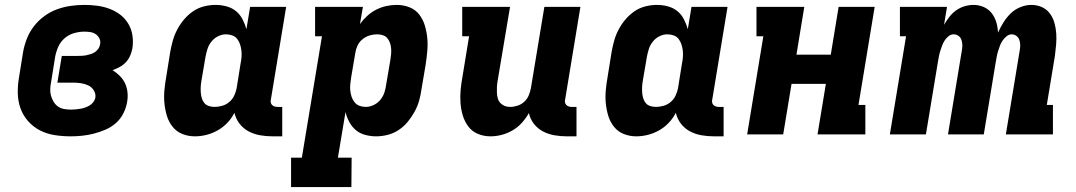

<svg xmlns="http://www.w3.org/2000/svg" viewBox="-20 -548 4390 783"><path d="M269 8Q235 8 203 3Q171 -2 143.5 -16Q116 -30 95 -53.5Q74 -77 63.5 -106.5Q53 -136 52.5 -169Q52 -202 58 -235L74 -335Q79 -363 89.5 -390Q100 -417 118 -440.5Q136 -464 160.5 -482Q185 -500 212.5 -510Q240 -520 268 -524Q296 -528 324 -528Q351 -528 377 -524.5Q403 -521 427 -512Q451 -503 470.5 -488Q490 -473 503 -451.5Q516 -430 520 -404Q524 -378 520 -351Q517 -336 511 -321.5Q505 -307 494 -295Q483 -283 468.5 -275Q454 -267 439 -262Q455 -252 468.5 -238.5Q482 -225 490 -208Q498 -191 500 -170.5Q502 -150 498 -130Q494 -107 482.5 -84.5Q471 -62 452 -45.5Q433 -29 409.5 -19Q386 -9 362.5 -3Q339 3 315.5 5.5Q292 8 269 8ZM270 -101Q280 -101 289.5 -102Q299 -103 308.5 -104.5Q318 -106 327.5 -109.5Q337 -113 345.5 -118Q354 -123 360.5 -131.5Q367 -140 369 -150Q371 -166 362.5 -179.5Q354 -193 340.5 -199.5Q327 -206 311 -208.5Q295 -211 279 -211H214L232 -320H297Q306 -320 315 -320.5Q324 -321 333.5 -323Q343 -325 352 -328Q361 -331 368.5 -336.5Q376 -342 381.5 -350Q387 -358 388 -367Q391 -380 385.5 -391Q380 -402 370.5 -408.5Q361 -415 349 -417Q337 -419 324 -419Q304 -419 282.5 -413Q261 -407 244 -392.5Q227 -378 218 -358Q209 -338 205 -317L189 -217Q186 -203 185 -188Q184 -173 187.5 -159.5Q191 -146 198 -134Q205 -122 216 -114Q227 -106 241 -103.5Q255 -101 270 -101Z M775 8Q748 8 724 -1.5Q700 -11 684 -31Q668 -51 660.5 -76Q653 -101 650.5 -127Q648 -153 650.5 -180.5Q653 -208 658 -235L674 -335Q678 -358 684.5 -381.5Q691 -405 702.5 -427Q714 -449 730.5 -468.5Q747 -488 767.5 -502Q788 -516 812 -522Q836 -528 859 -528Q882 -528 904 -522Q926 -516 942.5 -502.5Q959 -489 969 -469.5Q979 -450 985 -429L1000 -520H1147L1085 -144Q1083 -137 1084 -131Q1085 -125 1089 -120.5Q1093 -116 1099 -114Q1105 -112 1111 -112H1131V8H1091Q1065 8 1040 3.5Q1015 -1 993.5 -12.5Q972 -24 957 -43.5Q942 -63 936 -88Q925 -66 907.5 -47.5Q890 -29 868 -16.5Q846 -4 822 2Q798 8 775 8ZM855 -112Q870 -112 886 -116.5Q902 -121 915 -132Q928 -143 935 -158Q942 -173 945 -188L961 -288Q964 -302 965 -315.5Q966 -329 964.5 -342Q963 -355 959 -367Q955 -379 947.5 -389Q940 -399 927.5 -403.5Q915 -408 901 -408Q885 -408 869 -400Q853 -392 842 -378Q831 -364 826 -348Q821 -332 818 -316L801 -216Q799 -204 798.5 -192Q798 -180 799 -168.5Q800 -157 803.5 -146Q807 -135 814 -127Q821 -119 832 -115.5Q843 -112 855 -112Z M1167 215V95H1211L1293 -400H1265V-520H1460L1448 -450Q1461 -468 1478 -483.5Q1495 -499 1515 -509Q1535 -519 1556 -523.5Q1577 -528 1598 -528Q1625 -528 1649.5 -518.5Q1674 -509 1689.5 -489Q1705 -469 1712.5 -444Q1720 -419 1722.5 -393Q1725 -367 1722.5 -339.5Q1720 -312 1716 -285L1699 -185Q1696 -162 1689.5 -138.5Q1683 -115 1671 -93Q1659 -71 1643 -51.5Q1627 -32 1606 -18Q1585 -4 1561 2Q1537 8 1514 8Q1491 8 1469 2Q1447 -4 1431 -17.5Q1415 -31 1404.5 -50.5Q1394 -70 1389 -91L1358 95H1414L1413 215ZM1472 -112Q1488 -112 1504.5 -120Q1521 -128 1532 -142Q1543 -156 1548 -172Q1553 -188 1555 -204L1572 -304Q1574 -316 1575 -328Q1576 -340 1575 -351.5Q1574 -363 1570 -374Q1566 -385 1559 -393Q1552 -401 1541 -404.5Q1530 -408 1518 -408Q1503 -408 1487.5 -403.5Q1472 -399 1458.5 -388Q1445 -377 1438 -362Q1431 -347 1429 -332L1412 -232Q1410 -218 1408.5 -204.5Q1407 -191 1408.5 -178Q1410 -165 1414 -153Q1418 -141 1426 -131Q1434 -121 1446 -116.5Q1458 -112 1472 -112Z M1980 8Q1953 8 1929 -2Q1905 -12 1890 -32Q1875 -52 1867.5 -76.5Q1860 -101 1858 -127.5Q1856 -154 1858.5 -181Q1861 -208 1866 -235L1893 -400H1865V-520H2060L2009 -216Q2007 -204 2006.5 -192.5Q2006 -181 2006.5 -169.5Q2007 -158 2010 -147Q2013 -136 2020.5 -128Q2028 -120 2038 -116Q2048 -112 2060 -112Q2075 -112 2090.5 -117Q2106 -122 2118 -133Q2130 -144 2136 -158.5Q2142 -173 2145 -188L2200 -520H2347L2285 -144Q2283 -137 2284 -131Q2285 -125 2289 -120.5Q2293 -116 2299 -114Q2305 -112 2311 -112H2331V8H2291Q2265 8 2240 3.5Q2215 -1 2193.5 -12.5Q2172 -24 2157 -43.5Q2142 -63 2137 -87Q2125 -66 2108.5 -47.5Q2092 -29 2070.5 -16.5Q2049 -4 2026 2Q2003 8 1980 8Z M2575 8Q2548 8 2524 -1.5Q2500 -11 2484 -31Q2468 -51 2460.5 -76Q2453 -101 2450.5 -127Q2448 -153 2450.5 -180.5Q2453 -208 2458 -235L2474 -335Q2478 -358 2484.5 -381.5Q2491 -405 2502.5 -427Q2514 -449 2530.5 -468.5Q2547 -488 2567.5 -502Q2588 -516 2612 -522Q2636 -528 2659 -528Q2682 -528 2704 -522Q2726 -516 2742.5 -502.5Q2759 -489 2769 -469.5Q2779 -450 2785 -429L2800 -520H2947L2885 -144Q2883 -137 2884 -131Q2885 -125 2889 -120.5Q2893 -116 2899 -114Q2905 -112 2911 -112H2931V8H2891Q2865 8 2840 3.5Q2815 -1 2793.5 -12.5Q2772 -24 2757 -43.5Q2742 -63 2736 -88Q2725 -66 2707.5 -47.5Q2690 -29 2668 -16.5Q2646 -4 2622 2Q2598 8 2575 8ZM2655 -112Q2670 -112 2686 -116.5Q2702 -121 2715 -132Q2728 -143 2735 -158Q2742 -173 2745 -188L2761 -288Q2764 -302 2765 -315.5Q2766 -329 2764.5 -342Q2763 -355 2759 -367Q2755 -379 2747.5 -389Q2740 -399 2727.5 -403.5Q2715 -408 2701 -408Q2685 -408 2669 -400Q2653 -392 2642 -378Q2631 -364 2626 -348Q2621 -332 2618 -316L2601 -216Q2599 -204 2598.5 -192Q2598 -180 2599 -168.5Q2600 -157 2603.5 -146Q2607 -135 2614 -127Q2621 -119 2632 -115.5Q2643 -112 2655 -112Z M3027 0 3093 -400H3065V-520H3260L3228 -325H3368L3400 -520H3547L3481 -120H3509V0H3314L3348 -206H3208L3174 0Z M3609 0 3675 -400H3650V-520H3842L3830 -447Q3840 -464 3851.5 -479Q3863 -494 3879 -505.5Q3895 -517 3913.5 -522.5Q3932 -528 3950 -528Q3972 -528 3991.5 -519.5Q4011 -511 4024 -494.5Q4037 -478 4043 -457.5Q4049 -437 4050 -415Q4060 -437 4072.5 -457Q4085 -477 4102 -493.5Q4119 -510 4141.5 -519Q4164 -528 4186 -528Q4209 -528 4229 -519Q4249 -510 4261.5 -493Q4274 -476 4280 -455Q4286 -434 4287.5 -411.5Q4289 -389 4287 -366Q4285 -343 4282 -320L4249 -120H4274V0H4082L4139 -345Q4141 -356 4140.5 -366.5Q4140 -377 4136.5 -386.5Q4133 -396 4124.5 -402Q4116 -408 4106 -408Q4095 -408 4085.5 -400.5Q4076 -393 4069 -383Q4062 -373 4058 -362Q4054 -351 4050.5 -340Q4047 -329 4045 -318Q4043 -307 4041 -296L3992 0H3846L3903 -345Q3905 -356 3904.5 -366.5Q3904 -377 3900.5 -386.5Q3897 -396 3888.5 -402Q3880 -408 3869 -408Q3858 -408 3848.5 -400.5Q3839 -393 3832.5 -383Q3826 -373 3822 -362Q3818 -351 3814.5 -340Q3811 -329 3809 -318Q3807 -307 3805 -296L3756 0Z"/></svg>

Font: Iosevka Etoile Heavy
Style: Italic
Weight: 900
Italic angle: -9°
Designer: Belleve Invis
Foundry: Belleve Invis
Version: Version 22.1.2; ttfautohint (v1.8.4)